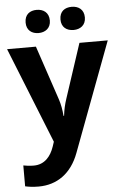

<svg xmlns="http://www.w3.org/2000/svg" viewBox="-64 -797 697 1081"><g transform="rotate(-5 284.5 -256.0)"><path d="M117 -686C117 -642 147 -621 185 -621C222 -621 254 -642 254 -686C254 -732 222 -752 185 -752C147 -752 117 -732 117 -686ZM314 -686C314 -642 344 -621 383 -621C420 -621 452 -642 452 -686C452 -732 420 -752 383 -752C344 -752 314 -732 314 -686ZM0 -546 217 -4 208 23C190 76 155 120 93 120C70 120 48 117 34 114V232C52 236 76 240 110 240C214 240 296 183 338 70L569 -546H409L308 -239C298 -209 291 -179 287 -144H284C281 -179 276 -209 266 -239L163 -546Z"/></g></svg>

Font: Noto Sans Arabic UI
Style: Bold
Weight: 700
Designer: Monotype Design Team, Nadine Chahine and Nizar Qandah
Foundry: Monotype Imaging Inc.
Version: Version 2.010